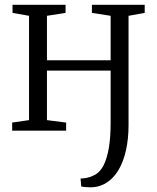

<svg xmlns="http://www.w3.org/2000/svg" viewBox="-20 -558 670 820"><path d="M364.5 242Q354 242 343 240.8Q332 239.5 327 238.5L324 204.5Q335.5 204.5 351.8 201.2Q368 198 380.5 191Q406 179.5 421.5 149.8Q437 120 444.8 74Q452.5 28 452.5 -32.5V-256.5H180.5V-45L262.5 -34.5V0H32V-34.5L104 -45V-490.5L33.5 -503V-537.5H260V-503L180.5 -490.5V-300.5H452.5V-490.5L372.5 -503V-537.5H598V-503L529 -490.5V-23.5Q529 34.5 518.2 83Q507.5 131.5 486.8 167Q466 202.5 435.2 222.2Q404.5 242 364.5 242Z"/></svg>

Font: Merriweather 60pt Light
Style: Regular
Weight: 300
Version: Version 2.100